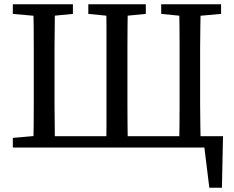

<svg xmlns="http://www.w3.org/2000/svg" viewBox="-20 -690 1095 898"><path d="M135 0Q137 -52 137.5 -103.5Q138 -155 138 -207Q138 -259 138 -310V-359Q138 -412 138 -464Q138 -516 137.5 -568Q137 -620 135 -670H237Q237 -619 236 -567Q235 -515 235 -463Q235 -411 235 -359V-310Q235 -258 235 -206Q235 -154 236 -102.5Q237 -51 237 0ZM476 0Q478 -51 478 -102.5Q478 -154 478 -206Q478 -258 478 -310V-359Q478 -411 478 -463Q478 -515 478 -567Q478 -619 476 -670H578Q577 -620 576.5 -568Q576 -516 576 -464Q576 -412 576 -359V-310Q576 -259 576 -207Q576 -155 576.5 -103.5Q577 -52 578 0ZM817 0Q819 -52 819.5 -103.5Q820 -155 820 -207Q820 -259 820 -310V-359Q820 -412 820 -464Q820 -516 819.5 -568Q819 -620 817 -670H919Q918 -619 917 -567Q916 -515 916 -463Q916 -411 916 -359V-310Q916 -258 916 -206Q916 -154 917 -102.5Q918 -51 919 0ZM189 0V-53H1023L1018 188H959L930 -48L985 0ZM40 -625V-670H321V-625L198 -613H174ZM393 -625V-670H662V-625L539 -613H515ZM734 -625V-670H1014V-625L880 -613H856ZM40 0V-45L174 -57H185V0Z"/></svg>

Font: Source Serif 4 18pt
Style: Regular
Weight: 400
Designer: Frank Grießhammer
Foundry: Adobe Systems Incorporated
Version: Version 4.004;hotconv 1.0.116;makeotfexe 2.5.65601